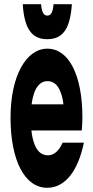

<svg xmlns="http://www.w3.org/2000/svg" viewBox="-20 -871 440 911"><path d="M368 -252C369 -268 371 -292 371 -313C371 -516 306 -640 205 -640C103 -640 30 -509 30 -313C30 -108 98 20 204 20C288 20 350 -58 378 -194H277C261 -157 237 -134 208 -134C180 -134 159 -150 146 -181C138 -200 132 -223 129 -252ZM130 -376C133 -401 139 -422 146 -440C160 -471 180 -486 205 -486C232 -486 251 -471 264 -442C272 -425 278 -403 281 -376ZM88 -851C95 -735 131 -685 204 -685C279 -685 313 -735 321 -851H234C231 -814 223 -797 204 -797C187 -797 178 -814 175 -851Z"/></svg>

Font: Yard Headline
Style: Regular
Weight: 400
Monospace: yes
Designer: Roman Shamin
Foundry: Evil Martians
Version: Version 1.000